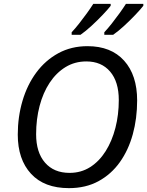

<svg xmlns="http://www.w3.org/2000/svg" viewBox="-20 -964 762 994"><path d="M337 10Q209 10 140.5 -64.5Q72 -139 72 -267Q72 -359 96.5 -442Q121 -525 168 -588.5Q215 -652 282 -688.5Q349 -725 433 -725Q555 -725 622.5 -650Q690 -575 690 -444Q690 -351 667.5 -269Q645 -187 600.5 -124.5Q556 -62 490 -26Q424 10 337 10ZM340 -69Q400 -69 447 -99Q494 -129 527 -181.5Q560 -234 577.5 -302Q595 -370 595 -446Q595 -541 550 -593.5Q505 -646 427 -646Q367 -646 319 -616.5Q271 -587 237 -535.5Q203 -484 185 -415.5Q167 -347 167 -269Q167 -175 213 -122Q259 -69 340 -69ZM520 -784V-797Q538 -816 558.5 -842Q579 -868 598.5 -895Q618 -922 632 -944H722V-934Q709 -917 681.5 -888Q654 -859 623 -830.5Q592 -802 566 -784ZM351 -784V-797Q369 -816 389.5 -842Q410 -868 429.5 -895Q449 -922 463 -944H553V-934Q540 -917 512.5 -888Q485 -859 454 -830.5Q423 -802 397 -784Z"/></svg>

Font: Noto Sans IKEA
Style: Italic
Weight: 400
Italic angle: -12°
Designer: Monotype Design Team
Foundry: Monotype Imaging Inc.
Version: Version 2.001